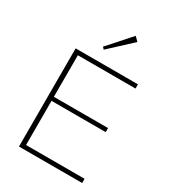

<svg xmlns="http://www.w3.org/2000/svg" viewBox="-218 -1033 1024 1145"><g transform="rotate(30 294.0 -460.0)"><path d="M99 0V-676H131V0ZM117 0V-29H534V0ZM117 -333V-361H504V-333ZM117 -647V-676H528V-647ZM248 -753 235 -766 372 -920 399 -893Z"/></g></svg>

Font: Outfit Thin Thin
Style: Regular
Weight: 250
Version: Version 1.100;gftools[0.9.27]